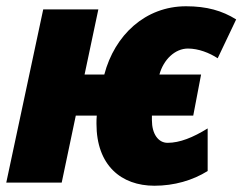

<svg xmlns="http://www.w3.org/2000/svg" viewBox="-21 -583 774 613"><path d="M472 10C535 10 594 -7 642 -37V-173C595 -144 553 -127 514 -127C484 -127 464 -156 464 -199V-214H596L621 -345H488C501 -393 538 -428 579 -428C613 -428 648 -414 674 -397L733 -521C688 -549 639 -563 573 -563C443 -563 345 -471 312 -345H249L293 -553H117L-1 0H176L221 -214H288C287 -205 287 -196 287 -188C287 -55 366 10 472 10Z"/></svg>

Font: Noto Sans UI SemiCondensed Black
Style: Italic
Weight: 900
Width: 4
Italic angle: -372°
Designer: Monotype Design Team
Foundry: Monotype Imaging Inc.
Version: Version 1.901